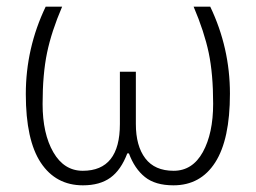

<svg xmlns="http://www.w3.org/2000/svg" viewBox="-20 -551 774 581"><path d="M504.9 9.8Q449.7 9.8 418.5 -15.4Q387.2 -40.5 370.1 -86.9H365.2Q346.2 -36.6 314.2 -13.4Q282.2 9.8 231 9.8Q148.9 9.8 103.5 -58.6Q58.1 -127 58.1 -266.1Q58.1 -405.3 118.2 -530.8H168Q135.7 -455.6 122.3 -390.9Q108.9 -326.2 108.9 -236.3Q108.9 -146.5 141.4 -90.3Q173.8 -34.2 230.5 -34.2Q342.8 -34.2 342.8 -175.8V-334H391.1V-175.8Q391.1 -109.4 419.7 -71.8Q448.2 -34.2 505.4 -34.2Q562.5 -34.2 593.8 -90.8Q625 -147.5 625 -237.3Q625 -327.1 611.6 -391.1Q598.1 -455.1 565.9 -530.8H616.2Q675.8 -406.2 675.8 -267.6Q675.8 -128.9 631.3 -59.6Q586.9 9.8 504.9 9.8Z"/></svg>

Font: OpenSans-Light
Style: Regular
Weight: 300
Foundry: Ascender Corporation
Version: Version 1.10